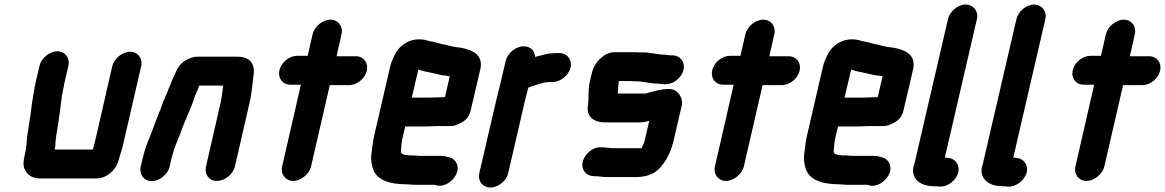

<svg xmlns="http://www.w3.org/2000/svg" viewBox="-20 -745 5158 850"><path d="M506 -39C512 -63 523 -90 528 -118L605 -452C613 -486 590 -516 556 -516C522 -516 485 -486 477 -452L400 -116C398 -107 396 -98 393 -90C392 -85 391 -83 390 -83H222C223 -89 225 -95 225 -100C225 -128 232 -163 237 -193L241 -221C248 -264 251 -314 262 -360C263 -369 265 -377 267 -386L283 -454C291 -488 268 -518 234 -518C200 -518 163 -488 155 -454L139 -386C131 -352 127 -317 121 -284C119 -266 115 -231 111 -213C107 -191 107 -178 102 -153C97 -123 99 -99 92 -70L89 -56C80 -17 83 3 103 25C117 38 135 45 156 45H407C453 45 496 6 506 -39Z M731 -7 737 -34C738 -39 739 -46 743 -57C751 -91 764 -117 777 -150C796 -208 826 -263 843 -320C849 -335 857 -349 861 -365C862 -365 862 -365 862 -366H968C964 -342 963 -319 957 -292L892 -8C884 27 905 56 940 56C975 56 1012 27 1020 -8L1085 -291C1094 -331 1098 -372 1102 -408C1111 -462 1087 -494 1031 -494H857C844 -495 830 -491 813 -484C786 -472 765 -448 754 -416C746 -401 741 -388 735 -372C730 -360 723 -345 719 -332L714 -322C710 -314 707 -304 702 -293L691 -263C670 -212 650 -153 628 -101C622 -84 613 -51 609 -34L603 -7C595 27 618 57 652 57C686 57 723 27 731 -7Z M1364 -594 1342 -498H1296C1261 -498 1225 -469 1217 -434C1209 -399 1231 -370 1266 -370H1312L1229 -8C1221 26 1244 56 1278 56C1312 56 1349 26 1357 -8L1440 -368H1525C1560 -368 1596 -397 1604 -432C1612 -467 1590 -496 1555 -496H1470L1492 -594C1500 -628 1477 -658 1443 -658C1409 -658 1372 -628 1364 -594Z M1887 -313H1803L1832 -437C1845 -433 1860 -428 1875 -426C1895 -422 1917 -416 1937 -412L1955 -410L1971 -407L1950 -315C1937 -315 1902 -313 1887 -313ZM1810 73H1903L1910 75C1945 86 1984 58 1998 30C2018 -8 1998 -41 1971 -48C1959 -51 1948 -55 1932 -55H1834C1826 -56 1818 -57 1809 -57H1795C1779 -59 1751 -59 1755 -77C1756 -96 1758 -119 1764 -143L1774 -185H1858C1873 -185 1906 -187 1920 -187H1973C1988 -186 2005 -192 2026 -204C2047 -216 2059 -234 2064 -257L2107 -441C2119 -503 2072 -524 2019 -534L2002 -536C1983 -538 1969 -543 1951 -547C1927 -551 1904 -560 1881 -563C1865 -568 1853 -571 1834 -571C1790 -571 1749 -543 1731 -509C1723 -494 1711 -468 1707 -449L1636 -142C1630 -114 1627 -84 1624 -60C1621 -42 1625 -19 1629 -5C1642 50 1700 71 1781 71C1790 71 1800 73 1810 73Z M2506 -446C2514 -480 2491 -510 2457 -510H2447C2440 -510 2433 -510 2427 -509C2418 -509 2408 -508 2396 -505C2380 -500 2365 -498 2349 -493C2348 -519 2330 -540 2298 -540C2264 -540 2227 -510 2219 -476L2195 -374C2189 -350 2181 -319 2175 -293L2102 21C2094 56 2116 85 2151 85C2186 85 2222 56 2230 21L2303 -295C2307 -314 2315 -341 2319 -357C2330 -362 2345 -367 2357 -370C2371 -374 2389 -381 2403 -381C2408 -382 2412 -382 2417 -382H2427C2461 -382 2498 -412 2506 -446Z M2956 -500H2946C2937 -501 2929 -502 2922 -503C2890 -503 2860 -513 2826 -513H2807C2800 -514 2794 -514 2787 -514H2702C2685 -514 2668 -509 2654 -499C2630 -482 2608 -456 2601 -425L2591 -383C2589 -375 2588 -366 2587 -357L2586 -341C2586 -318 2585 -293 2582 -269C2578 -228 2611 -203 2657 -203H2808C2823 -203 2836 -205 2850 -209H2854L2833 -118C2831 -110 2824 -99 2822 -93V-89H2697C2692 -89 2687 -89 2682 -90C2670 -90 2655 -93 2645 -93H2639C2604 -94 2569 -64 2560 -30C2551 5 2574 34 2608 35H2614C2630 35 2649 39 2667 39H2792C2855 39 2891 19 2920 -25C2938 -49 2953 -84 2961 -118L2998 -277C3006 -313 2979 -352 2942 -351C2904 -351 2872 -340 2838 -331H2715C2715 -336 2715 -340 2716 -343C2716 -348 2717 -354 2717 -359L2719 -377C2718 -379 2719 -381 2719 -383C2719 -385 2720 -386 2721 -386H2774C2781 -385 2788 -385 2795 -385C2828 -385 2858 -375 2889 -375C2899 -375 2911 -372 2921 -372H2927C2962 -372 2998 -401 3006 -436C3014 -471 2991 -500 2956 -500Z M3280 -594 3258 -498H3212C3177 -498 3141 -469 3133 -434C3125 -399 3147 -370 3182 -370H3228L3145 -8C3137 26 3160 56 3194 56C3228 56 3265 26 3273 -8L3356 -368H3441C3476 -368 3512 -397 3520 -432C3528 -467 3506 -496 3471 -496H3386L3408 -594C3416 -628 3393 -658 3359 -658C3325 -658 3288 -628 3280 -594Z M3803 -313H3719L3748 -437C3761 -433 3776 -428 3791 -426C3811 -422 3833 -416 3853 -412L3871 -410L3887 -407L3866 -315C3853 -315 3818 -313 3803 -313ZM3726 73H3819L3826 75C3861 86 3900 58 3914 30C3934 -8 3914 -41 3887 -48C3875 -51 3864 -55 3848 -55H3750C3742 -56 3734 -57 3725 -57H3711C3695 -59 3667 -59 3671 -77C3672 -96 3674 -119 3680 -143L3690 -185H3774C3789 -185 3822 -187 3836 -187H3889C3904 -186 3921 -192 3942 -204C3963 -216 3975 -234 3980 -257L4023 -441C4035 -503 3988 -524 3935 -534L3918 -536C3899 -538 3885 -543 3867 -547C3843 -551 3820 -560 3797 -563C3781 -568 3769 -571 3750 -571C3706 -571 3665 -543 3647 -509C3639 -494 3627 -468 3623 -449L3552 -142C3546 -114 3543 -84 3540 -60C3537 -42 3541 -19 3545 -5C3558 50 3616 71 3697 71C3706 71 3716 73 3726 73Z M4177 -661 4028 -19C4006 38 4049 79 4109 79C4115 80 4121 80 4128 80L4138 81C4173 84 4210 56 4221 23C4232 -13 4210 -43 4178 -46L4167 -47C4166 -47 4164 -47 4163 -48L4305 -661C4313 -695 4289 -725 4255 -725C4221 -725 4185 -695 4177 -661Z M4480 -661 4331 -19C4309 38 4352 79 4412 79C4418 80 4424 80 4431 80L4441 81C4476 84 4513 56 4524 23C4535 -13 4513 -43 4481 -46L4470 -47C4469 -47 4467 -47 4466 -48L4608 -661C4616 -695 4592 -725 4558 -725C4524 -725 4488 -695 4480 -661Z M4876 -594 4854 -498H4808C4773 -498 4737 -469 4729 -434C4721 -399 4743 -370 4778 -370H4824L4741 -8C4733 26 4756 56 4790 56C4824 56 4861 26 4869 -8L4952 -368H5037C5072 -368 5108 -397 5116 -432C5124 -467 5102 -496 5067 -496H4982L5004 -594C5012 -628 4989 -658 4955 -658C4921 -658 4884 -628 4876 -594Z"/></svg>

Font: Electronic
Style: SuThkIt
Weight: 900
Version: Version 1.011